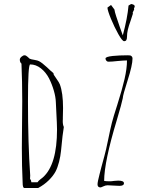

<svg xmlns="http://www.w3.org/2000/svg" viewBox="-20 -940 772 965"><path d="M597.2 -762.2Q592.8 -773.9 581.8 -805.2Q570.8 -836.4 564 -857.9Q556.2 -881.8 555.2 -892.1L538.1 -915L520 -901.9Q520.5 -887.2 537.8 -845.2Q555.2 -803.2 575 -768.1Q594.7 -732.9 604 -732.9Q618.2 -732.9 618.2 -753.9Q618.2 -772.5 622.6 -791Q627 -809.6 636.2 -835Q643.6 -856.9 647.9 -871.1L647 -877L654.3 -892.1L653.3 -897Q657.2 -905.8 657.2 -908.2Q657.2 -917 639.2 -919.9L626 -912.1Q620.6 -849.1 597.2 -762.2ZM102.5 4.9H171.9Q202.6 -11.7 225.1 -33.9Q247.6 -56.2 259.3 -78.1Q269.5 -97.7 276.9 -126.7Q284.2 -155.8 286.6 -181.2Q294.9 -270 300.8 -301.8Q295.4 -312.5 295.4 -332Q295.4 -337.4 295.9 -341.8V-350.1Q295.9 -363.3 296.4 -373.5Q296.9 -383.8 296.9 -397Q296.9 -473.1 280.8 -516.1Q276.9 -525.9 263.7 -544.4Q249 -564.5 248.5 -569.8L249.5 -571.8Q238.3 -580.1 215.8 -602.1Q190.4 -625.5 175.8 -632.8Q169.9 -636.2 152.3 -639.2Q135.7 -641.6 128.9 -645Q127.4 -645.5 118.7 -654.3Q110.4 -662.1 103.5 -662.1Q96.2 -662.1 87.9 -654.8Q79.6 -647.5 79.6 -640.1Q79.6 -627 87.9 -620.1Q91.8 -530.3 91.8 -432.1L90.8 -314L89.8 -195.8Q89.8 -105 93.8 -22Q93.8 4.9 102.5 4.9ZM485.4 2Q487.8 2 499.5 -3.4Q510.3 -8.8 521 -8.8Q531.2 -8.8 550.8 -7.3Q570.8 -5.9 580.1 -5.9Q603 -5.9 603 -19Q603 -32.2 574.2 -32.2Q567.4 -32.2 553.2 -30.8Q541 -28.8 532.2 -28.8Q511.7 -28.8 503.4 -30.8Q503.9 -127.4 566.9 -335.9Q592.3 -421.4 597.2 -446.8Q597.2 -460.4 621.6 -536.6Q646 -612.8 646 -646Q646 -652.8 642.1 -656.7Q638.2 -660.6 634 -661.4Q629.9 -662.1 621.1 -662.1Q580.1 -662.1 546.4 -658.7Q510.3 -654.8 510.3 -646Q510.3 -640.1 514.4 -635Q518.6 -629.9 524.4 -629.9Q542 -629.9 571.3 -633.3Q603 -636.2 618.2 -636.2Q618.2 -595.7 606 -542.7Q593.8 -489.7 569.8 -414.1Q549.3 -350.6 542.5 -323.7Q535.6 -296.9 523.4 -237.3Q512.2 -182.1 504.4 -154.8L489.3 -99.1L480.5 -64.9Q470.2 -25.4 470.2 -13.2Q470.2 2 485.4 2ZM131.8 -58.1Q120.6 -219.7 120.6 -431.2Q120.6 -616.2 131.8 -616.2Q160.2 -616.2 185.3 -596.7Q210.4 -577.1 226.6 -545.9Q241.7 -515.6 250.7 -484.1Q259.8 -452.6 260.7 -425.8L265.6 -325.2Q265.6 -315.9 266.1 -308.1Q266.6 -299.8 266.6 -289.1Q266.6 -112.3 195.8 -48.8L188 -42.5Q186 -41 184.3 -39.8Q182.6 -38.6 181.2 -37.1Q174.3 -32.2 168.5 -23.9H137.7L134.8 -37.1L130.9 -39.1Z"/></svg>

Font: Amatica SC
Style: Regular
Weight: 400
Version: Version 2.000